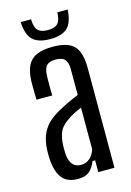

<svg xmlns="http://www.w3.org/2000/svg" viewBox="-117 -813 597 877"><g transform="rotate(-15 182.0 -374.0)"><path d="M142 6.5Q91 6.5 67 -22.5Q43 -51.5 38 -110.5Q37.5 -123 37.2 -136Q37 -149 37.5 -160.5Q39.5 -196.5 50 -224.8Q60.5 -253 83 -276.5Q105.5 -300 145 -321Q167 -333 190.2 -344Q213.5 -355 237.5 -364.5V-485.5Q237.5 -517.5 225.2 -532.2Q213 -547 181 -547Q153 -547 139.5 -534.2Q126 -521.5 124.5 -487.5Q124 -476.5 123.8 -459.2Q123.5 -442 123.8 -424Q124 -406 124.5 -392.5H50Q49.5 -410 49 -435.2Q48.5 -460.5 49 -480.5Q50.5 -525 64.2 -553Q78 -581 107 -594Q136 -607 183.5 -607Q232.5 -607 261 -593Q289.5 -579 301.5 -548.8Q313.5 -518.5 313.5 -470V0H237V-55.5H224.5Q213 -25.5 194.2 -9.5Q175.5 6.5 142 6.5ZM169 -52Q193.5 -52 210.5 -66.2Q227.5 -80.5 237 -107.5V-304.5Q220 -298 201.8 -289Q183.5 -280 162.5 -264Q134 -244 124.5 -218.8Q115 -193.5 113.5 -160.5Q113 -151.5 113.2 -139.8Q113.5 -128 114 -116Q116.5 -85 130.8 -68.5Q145 -52 169 -52ZM183 -643.5Q126 -643.5 100.2 -669Q74.5 -694.5 72 -753.5H121Q121.5 -717 135.5 -701.5Q149.5 -686 183 -686Q216.5 -686 230.5 -701.5Q244.5 -717 245 -753.5H294Q291 -694.5 265.5 -669Q240 -643.5 183 -643.5Z"/></g></svg>

Font: Big Shoulders Display Thin Medium
Style: Regular
Weight: 500
Version: Version 2.002